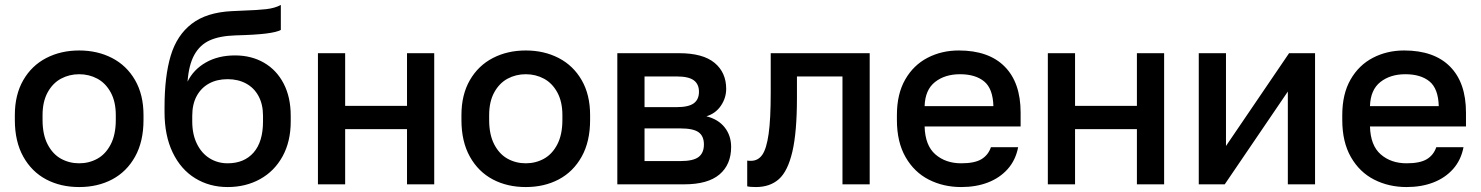

<svg xmlns="http://www.w3.org/2000/svg" viewBox="-20 -745 5985 776"><path d="M40 -260V-280Q40 -362 74 -421Q108 -480 167 -510.5Q226 -541 300 -541Q374 -541 433 -510.5Q492 -480 526 -421Q560 -362 560 -280V-260Q560 -173 526 -112Q492 -51 433.5 -20Q375 11 300 11Q225 11 166.5 -20Q108 -51 74 -112Q40 -173 40 -260ZM448 -260V-280Q448 -334 427.5 -371.5Q407 -409 373.5 -427Q340 -445 300 -445Q260 -445 226.5 -427Q193 -409 172.5 -371.5Q152 -334 152 -280V-260Q152 -201 172.5 -161.5Q193 -122 226.5 -103.5Q260 -85 300 -85Q340 -85 373.5 -103.5Q407 -122 427.5 -161.5Q448 -201 448 -260Z M645 -292V-312Q645 -437 670 -520Q695 -603 755 -649Q815 -695 917 -700L960 -702Q1021 -704 1056 -708Q1091 -712 1115 -725V-624Q1099 -615 1055.5 -609.5Q1012 -604 932 -602Q868 -600 828 -582Q788 -564 765.5 -523.5Q743 -483 738 -415Q762 -464 812 -492.5Q862 -521 930 -521Q996 -521 1047 -491.5Q1098 -462 1126.5 -407Q1155 -352 1155 -277V-254Q1155 -173 1122 -113Q1089 -53 1031 -21Q973 11 900 11Q827 11 769 -24.5Q711 -60 678 -128.5Q645 -197 645 -292ZM1043 -254V-277Q1043 -323 1025 -356.5Q1007 -390 974.5 -407.5Q942 -425 900 -425Q857 -425 825 -407.5Q793 -390 775 -357Q757 -324 757 -277V-254Q757 -202 776 -163.5Q795 -125 827.5 -105Q860 -85 900 -85Q967 -85 1005 -128.5Q1043 -172 1043 -254Z M1265 -530H1375V-317H1625V-530H1735V0H1625V-223H1375V0H1265Z M1845 -260V-280Q1845 -362 1879 -421Q1913 -480 1972 -510.5Q2031 -541 2105 -541Q2179 -541 2238 -510.5Q2297 -480 2331 -421Q2365 -362 2365 -280V-260Q2365 -173 2331 -112Q2297 -51 2238.5 -20Q2180 11 2105 11Q2030 11 1971.5 -20Q1913 -51 1879 -112Q1845 -173 1845 -260ZM2253 -260V-280Q2253 -334 2232.5 -371.5Q2212 -409 2178.5 -427Q2145 -445 2105 -445Q2065 -445 2031.5 -427Q1998 -409 1977.5 -371.5Q1957 -334 1957 -280V-260Q1957 -201 1977.5 -161.5Q1998 -122 2031.5 -103.5Q2065 -85 2105 -85Q2145 -85 2178.5 -103.5Q2212 -122 2232.5 -161.5Q2253 -201 2253 -260Z M2475 -530H2725Q2821 -530 2868 -491Q2915 -452 2915 -386Q2915 -349 2893.5 -317.5Q2872 -286 2835 -275Q2883 -263 2909 -230Q2935 -197 2935 -151Q2935 -80 2888 -40Q2841 0 2745 0H2475ZM2825 -161Q2825 -195 2803.5 -210.5Q2782 -226 2730 -226H2585V-94H2730Q2782 -94 2803.5 -110.5Q2825 -127 2825 -161ZM2805 -374Q2805 -405 2784 -420.5Q2763 -436 2715 -436H2585V-312H2715Q2763 -312 2784 -327.5Q2805 -343 2805 -374Z M3000 8V-96Q3003 -95 3015 -95Q3044 -95 3061 -119.5Q3078 -144 3086.5 -203.5Q3095 -263 3095 -370V-530H3495V0H3385V-436H3201V-350Q3201 -211 3182.5 -132Q3164 -53 3128 -21Q3092 11 3035 11Q3011 11 3000 8Z M3605 -260V-280Q3605 -365 3638.5 -423.5Q3672 -482 3729 -511.5Q3786 -541 3855 -541Q3976 -541 4040.5 -476Q4105 -411 4105 -290V-234H3717Q3719 -157 3760.5 -121Q3802 -85 3865 -85Q3919 -85 3946.5 -101.5Q3974 -118 3985 -150H4095Q4085 -98 4053 -62Q4021 -26 3973 -7.5Q3925 11 3865 11Q3793 11 3734 -19Q3675 -49 3640 -110Q3605 -171 3605 -260ZM3717 -316H3995Q3993 -387 3957.5 -416Q3922 -445 3860 -445Q3799 -445 3759 -413.5Q3719 -382 3717 -316Z M4215 -530H4325V-317H4575V-530H4685V0H4575V-223H4325V0H4215Z M4825 -530H4935V-155L5190 -530H5295V0H5185V-375L4930 0H4825Z M5405 -260V-280Q5405 -365 5438.5 -423.5Q5472 -482 5529 -511.5Q5586 -541 5655 -541Q5776 -541 5840.5 -476Q5905 -411 5905 -290V-234H5517Q5519 -157 5560.5 -121Q5602 -85 5665 -85Q5719 -85 5746.5 -101.5Q5774 -118 5785 -150H5895Q5885 -98 5853 -62Q5821 -26 5773 -7.5Q5725 11 5665 11Q5593 11 5534 -19Q5475 -49 5440 -110Q5405 -171 5405 -260ZM5517 -316H5795Q5793 -387 5757.5 -416Q5722 -445 5660 -445Q5599 -445 5559 -413.5Q5519 -382 5517 -316Z"/></svg>

Font: .
Style: 
Weight: 500
Designer: A.Korolkova, Vitaly Kuzmin
Foundry: ParaType Ltd
Version: Version 1.000; Glyphs 3.2, build 3192.0